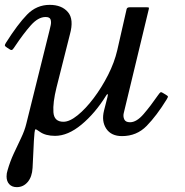

<svg xmlns="http://www.w3.org/2000/svg" viewBox="-22 -550 763 790"><path d="M2.5 -374Q50.5 -450 89.5 -490Q128.5 -530 182.5 -530Q232 -530 257.5 -500.2Q283 -470.5 265.5 -408L210.5 -190Q195 -127.5 197.8 -88.2Q200.5 -49 239 -49Q264.5 -49 297.5 -75.8Q330.5 -102.5 363.5 -146.2Q396.5 -190 422.8 -241.8Q449 -293.5 460.5 -343.5L499 -512.5Q501 -520 511 -520H581.5Q589 -520 590.2 -518.8Q591.5 -517.5 590 -511.5L487 -84Q484 -71 489.2 -59Q494.5 -47 513 -47Q540 -47 569 -80.8Q598 -114.5 628 -158Q635 -168 638.2 -170Q641.5 -172 647.5 -168L660 -160.5Q667.5 -156 668.8 -153.5Q670 -151 663.5 -140.5Q622.5 -74 581.5 -32Q540.5 10 480 10Q435.5 10 415.2 -20.5Q395 -51 406 -95L420 -150Q423 -161.5 420.8 -162.5Q418.5 -163.5 414.5 -156.5Q369.5 -84 313.5 -37.5Q257.5 9 204.5 9Q165 9 141.5 -8Q127 -18.5 124.2 -18Q121.5 -17.5 120 -4Q117 29 115.8 63.8Q114.5 98.5 112 141Q110 177.5 92 198.8Q74 220 47 220Q27.5 220 16.2 208Q5 196 5 176Q5 163 9 151Q19 115.5 34.5 82Q50 48.5 64.8 17.8Q79.5 -13 86 -40L181.5 -424Q184 -434 186.8 -447Q189.5 -460 186 -470Q182.5 -480 165.5 -480Q135 -480 104.5 -445.5Q74 -411 40 -360Q35 -352 30.5 -347Q26 -342 19.5 -346L7 -354Q-1.5 -359.5 -2 -362.8Q-2.5 -366 2.5 -374Z"/></svg>

Font: Besley
Style: Italic
Weight: 400
Italic angle: -13°
Designer: Owen Earl
Foundry: indestructible type*
Version: Version 4.000; ttfautohint (v1.8.4.7-5d5b)